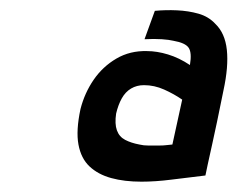

<svg xmlns="http://www.w3.org/2000/svg" viewBox="-20 -731 460 372"><path d="M378 -391Q379 -396 382.5 -412.5Q386 -429 391 -451Q396 -473 400.5 -495Q405 -517 408.5 -534Q412 -551 413 -556Q423 -602 419.5 -634.5Q416 -667 397 -685Q384 -699 364.5 -704.5Q345 -710 323 -711Q301 -712 280 -710L260 -655Q279 -656 293.5 -655Q308 -654 316 -652Q339 -648 345.5 -638.5Q352 -629 348 -605Q327 -619 305.5 -625.5Q284 -632 265 -632Q232 -633 205.5 -617.5Q179 -602 161.5 -576.5Q144 -551 136 -520Q127 -478 132 -451Q137 -424 153.5 -408.5Q170 -393 195.5 -386Q221 -379 254 -379Q281 -379 312.5 -383Q344 -387 378 -391ZM333 -538 314 -451Q312 -451 304.5 -450Q297 -449 287.5 -449Q278 -449 268 -449Q258 -449 250 -451Q234 -454 222.5 -460Q211 -466 206.5 -478.5Q202 -491 205 -511Q209 -528 216 -540.5Q223 -553 234 -559.5Q245 -566 259 -566Q279 -566 298 -557.5Q317 -549 333 -538Z"/></svg>

Font: Advent Pro SemiBold
Style: Italic
Weight: 600
Italic angle: -12°
Version: Version 3.000